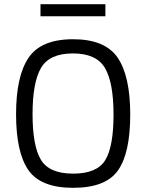

<svg xmlns="http://www.w3.org/2000/svg" viewBox="-20 -890 700 920"><path d="M136 -343Q136 -191 176 -124.5Q216 -58 330.5 -58Q445 -58 484.5 -123Q524 -188 524 -341Q524 -494 483 -564Q442 -634 329.5 -634Q217 -634 176.5 -564.5Q136 -495 136 -343ZM604 -341Q604 -156 545 -73Q486 10 330.5 10Q175 10 116 -75Q57 -160 57 -342.5Q57 -525 117 -613.5Q177 -702 330 -702Q483 -702 543.5 -614Q604 -526 604 -341ZM174 -812V-870H485V-812Z"/></svg>

Font: Titillium Web[RUS by Daymarius]
Style: Regular
Weight: 400
Designer: Cyrillization by Daymarius
Foundry: Cyrillization by Daymarius
Version: Version 1.002 September 11, 2018